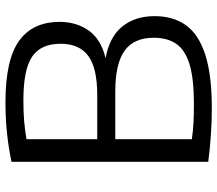

<svg xmlns="http://www.w3.org/2000/svg" viewBox="-66 -722 794 702"><g transform="rotate(-90 331.0 -371.0)"><path d="M285.5 6.5Q238 6.5 190.2 3.2Q142.5 0 90.5 -6.5V-726Q140.5 -736.5 193.5 -742.2Q246.5 -748 308 -748Q463.5 -748 532.8 -698.2Q602 -648.5 602 -549.5Q602 -488.5 570.2 -443.5Q538.5 -398.5 469 -382Q547 -368 585 -321Q623 -274 623 -202.5Q623 -135 590 -88.5Q557 -42 483 -17.8Q409 6.5 285.5 6.5ZM315.5 -682.5Q270.5 -682.5 236.8 -679.5Q203 -676.5 173 -671V-412.5H335Q433 -412.5 477.5 -445.2Q522 -478 522 -546.5Q522 -619 474.5 -650.8Q427 -682.5 315.5 -682.5ZM302.5 -59Q395 -59 447.5 -75.2Q500 -91.5 522 -124Q544 -156.5 544 -205.5Q544 -278.5 496.5 -312.5Q449 -346.5 347 -346.5H173V-66.5Q204.5 -62 235 -60.5Q265.5 -59 302.5 -59Z"/></g></svg>

Font: Encode Sans SmExp
Style: Regular
Weight: 400
Width: 6
Designer: Multiple Designers
Foundry: Impallari Type
Version: Version 3.002; ttfautohint (v1.8.3) -l 8 -r 50 -G 200 -x 14 